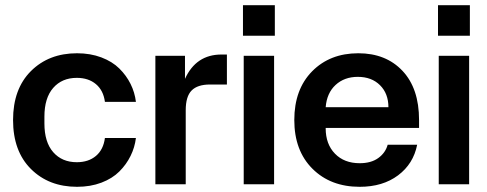

<svg xmlns="http://www.w3.org/2000/svg" viewBox="-20 -717 1893 747"><path d="M279.8 9.8Q169.9 9.8 100.3 -59.6Q30.8 -128.9 30.8 -250Q30.8 -371.1 100.3 -440.4Q169.9 -509.8 279.8 -509.8Q331.5 -509.8 374.3 -493.7Q417 -477.5 444.3 -450.4Q471.7 -423.3 488 -390.4Q504.4 -357.4 508.8 -320.8H388.2Q382.3 -365.2 353.3 -389.6Q324.2 -414.1 278.8 -414.1Q221.2 -414.1 187 -375Q152.8 -335.9 152.8 -263.2V-236.8Q152.8 -164.1 187 -125Q221.2 -85.9 278.8 -85.9Q324.2 -85.9 353.3 -110.4Q382.3 -134.8 388.2 -180.2H508.8Q504.4 -143.6 488 -110.4Q471.7 -77.1 444.3 -49.8Q417 -22.5 374.5 -6.3Q332 9.8 279.8 9.8Z M584.5 0V-500H699.7V-410.2Q742.7 -504.9 841.8 -504.9H862.8V-388.2H796.9Q748.5 -388.2 725.6 -365Q702.6 -341.8 702.6 -288.1V0Z M928.2 0V-500H1046.4V0ZM925.3 -578.1H1049.3V-696.8H925.3Z M1379.4 9.8Q1266.1 9.8 1195.6 -60.5Q1125 -130.9 1125 -250Q1125 -369.1 1194.3 -439.5Q1263.7 -509.8 1374 -509.8Q1481.4 -509.8 1545.9 -441.4Q1610.4 -373 1610.4 -250V-219.2H1247.1V-217.8Q1247.1 -156.2 1283.2 -119.1Q1319.3 -82 1379.4 -82Q1423.8 -82 1451.7 -102.1Q1479.5 -122.1 1488.3 -153.8H1603Q1588.4 -79.6 1528.8 -34.9Q1469.2 9.8 1379.4 9.8ZM1247.1 -299.8H1491.2Q1491.2 -353 1458.5 -385.5Q1425.8 -418 1372.1 -418Q1319.8 -418 1285.6 -386.5Q1251.5 -355 1247.1 -299.8Z M1687 0V-500H1805.2V0ZM1684.1 -578.1H1808.1V-696.8H1684.1Z"/></svg>

Font: TASA Orbiter Display SemiBold
Style: Regular
Weight: 600
Designer: Weizhong Zhang
Version: Version 1.000;Glyphs 3.1.2 (3151)